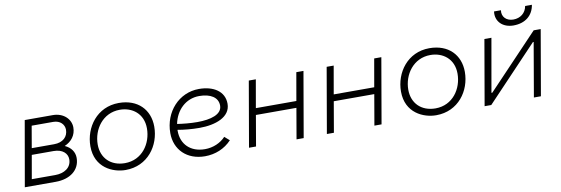

<svg xmlns="http://www.w3.org/2000/svg" viewBox="-54 -1111 4408 1508"><g transform="rotate(-10 2150.5 -357.0)"><path d="M47 0H294C408 0 488 -60 488 -157C488 -204 461 -243 412 -265C468 -289 504 -335 504 -397C504 -463 447 -520 362 -520H138ZM112 -53 145 -241H319C391 -241 429 -202 429 -156C429 -89 371 -53 299 -53ZM154 -293 184 -467H356C411 -467 444 -431 444 -389C444 -334 404 -293 332 -293Z M851 4C1028 4 1131 -142 1131 -293C1131 -428 1040 -524 888 -524C714 -524 610 -378 610 -227C610 -56 750 4 851 4ZM855 -50C742 -50 669 -123 669 -231C669 -351 750 -470 887 -470C984 -470 1072 -409 1072 -289C1072 -169 993 -50 855 -50Z M1484 6C1566 6 1642 -25 1697 -84L1658 -118C1619 -76 1559 -49 1493 -49C1378 -49 1306 -121 1306 -227V-236C1357 -227 1417 -221 1480 -221C1607 -221 1729 -263 1729 -370C1729 -469 1643 -523 1527 -523C1368 -523 1246 -390 1246 -220C1246 -88 1340 6 1484 6ZM1311 -282C1332 -388 1411 -468 1520 -468C1610 -468 1669 -431 1669 -366C1669 -295 1578 -269 1471 -269C1413 -269 1358 -275 1311 -282Z M2304 -520 2265 -297H1942L1981 -520H1925L1835 0H1891L1933 -244H2256L2214 0H2271L2361 -520Z M2925 -520 2886 -297H2563L2602 -520H2546L2456 0H2512L2554 -244H2877L2835 0H2892L2982 -520Z M3328 4C3505 4 3608 -142 3608 -293C3608 -428 3517 -524 3365 -524C3191 -524 3087 -378 3087 -227C3087 -56 3227 4 3328 4ZM3332 -50C3219 -50 3146 -123 3146 -231C3146 -351 3227 -470 3364 -470C3461 -470 3549 -409 3549 -289C3549 -169 3470 -50 3332 -50Z M3714 0H3767L4175 -430H4181L4107 0H4163L4253 -520H4197L3792 -94H3785L3860 -520H3804ZM4048 -585C4143 -585 4205 -637 4218 -720H4164C4155 -665 4111 -631 4055 -631C4000 -631 3963 -668 3971 -720H3916C3905 -640 3964 -585 4048 -585Z"/></g></svg>

Font: Fixel Display 20240404 Light
Style: Italic
Weight: 300
Italic angle: -10°
Designer: AlfaBravo + MacPaw
Foundry: Kyrylo Tkachov, Marchela Mozhyna, Serhii Makarenko, Maria Weinstein, Zakhar Kryvoshyya
Version: Version 1.211;Glyphs 3.2 (3225)